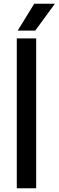

<svg xmlns="http://www.w3.org/2000/svg" viewBox="-20 -1015 316 1035"><path d="M70.5 0V-808H175V0ZM75.5 -850 164.5 -995H276L170 -850Z"/></svg>

Font: Encode Sans Md
Style: Regular
Weight: 500
Designer: Multiple Designers
Foundry: Impallari Type
Version: Version 3.002; ttfautohint (v1.8.3) -l 8 -r 50 -G 200 -x 14 